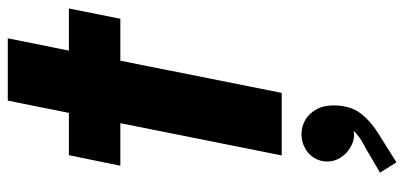

<svg xmlns="http://www.w3.org/2000/svg" viewBox="-282 -434 999 474"><g transform="rotate(-90 217.0 -196.5)"><path d="M150.4 -398.4H45.4L71.3 -525.4H175.8L206.1 -676.3H359.9L329.6 -525.4H433.6L408.2 -398.4H304.7L225.1 0H70.8ZM28.3 242.7 87.4 208Q92.8 205.1 100.8 200.7Q108.9 196.3 116.9 190.4Q125 184.6 131.3 177.7Q125.5 178.7 122.1 178.7Q106.4 178.7 91.1 169.9Q75.7 161.1 65.7 145.8Q55.7 130.4 55.7 112.3Q55.7 94.7 64.7 80.1Q73.7 65.4 89.4 57.1Q105 48.8 123 48.8Q142.1 48.8 158.2 58.1Q174.3 67.4 184.3 85.2Q194.3 103 194.3 127.9Q194.3 168.9 174.6 194.8Q154.8 220.7 118.2 242.7L53.7 283.2Z"/></g></svg>

Font: Reddit Sans Chocolate ExBold
Style: Italic
Weight: 800
Italic angle: -11.25°
Designer: Stephen Hutchings
Version: Version 1.013